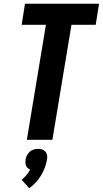

<svg xmlns="http://www.w3.org/2000/svg" viewBox="-20 -755 555 1037"><path d="M125 0 228 -621H97L115 -735H515L497 -621H366L263 0ZM138 262 97 216Q111 205 122.5 191Q134 177 143 161Q136 158 129.5 152.5Q123 147 120.5 140Q118 133 117.5 124.5Q117 116 118 107Q120 95 125.5 84Q131 73 140.5 64.5Q150 56 162 52.5Q174 49 186 49Q198 49 208 52.5Q218 56 225.5 64.5Q233 73 234.5 84Q236 95 234 107Q230 129 222 150.5Q214 172 202 192Q190 212 174 229.5Q158 247 138 262Z"/></svg>

Font: Iosevka Term Curly Heavy
Style: Italic
Weight: 900
Italic angle: -9°
Designer: Belleve Invis
Foundry: Belleve Invis
Version: Version 32.3.0